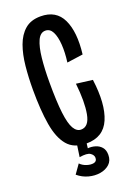

<svg xmlns="http://www.w3.org/2000/svg" viewBox="-160 -731 673 967"><g transform="rotate(-20 177.0 -247.0)"><path d="M189 11Q122 11 87.5 -30Q53 -71 40 -148.5Q27 -226 27 -335Q27 -401 33 -461Q39 -521 56 -568Q73 -615 105 -642.5Q137 -670 189 -670Q272 -670 304.5 -602Q337 -534 323 -417L237 -405Q244 -457 241 -500Q238 -543 225 -568.5Q212 -594 187 -594Q160 -594 145 -561Q130 -528 124 -471Q118 -414 118 -343Q118 -238 125.5 -177Q133 -116 148.5 -90Q164 -64 187 -64Q229 -64 240.5 -127Q252 -190 241 -290L328 -279Q346 -144 313 -66.5Q280 11 189 11ZM83 140 117 92Q130 106 151 113Q172 120 189 116.5Q206 113 206 94Q206 79 190 68Q174 57 132 64L142 -5H191L186 36Q206 34 226 40Q246 46 259 61Q272 76 272 102Q272 133 252.5 151Q233 169 203 174Q173 179 141 170.5Q109 162 83 140Z"/></g></svg>

Font: Bricolage Grotesque 96pt Condensed
Style: Regular
Weight: 400
Width: 3
Designer: Mathieu Triay
Foundry: Atelier Triay
Version: Version 1.001; ttfautohint (v1.8.4.7-5d5b);gftools[0.9.33.de